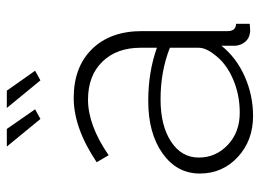

<svg xmlns="http://www.w3.org/2000/svg" viewBox="-122 -648 780 577"><g transform="rotate(-90 268.5 -360.0)"><path d="M116 -730H169L228 -645L199 -629ZM232 -730H284L344 -645L315 -629ZM35 -150Q35 -219 95.5 -262Q156 -305 253 -305Q340 -305 413 -279V-328Q413 -400 371 -443Q329 -486 257 -486Q180 -486 90 -424L69 -460Q172 -529 262 -529Q355 -529 409 -474Q463 -419 463 -324V-66Q463 -42 485 -41V0Q463 2 460 1Q441 -1 430.5 -14Q420 -27 419 -44V-85Q383 -40 326.5 -15Q270 10 208 10Q134 10 84.5 -36Q35 -82 35 -150ZM393 -107Q413 -132 413 -154V-240Q342 -268 258 -268Q179 -268 131 -236.5Q83 -205 83 -153Q83 -102 121 -66Q159 -30 218 -30Q273 -30 320.5 -51Q368 -72 393 -107Z"/></g></svg>

Font: Raleway-v4020 Light
Style: Regular
Weight: 300
Designer: Matt McInerney, Pablo Impallari, Rodrigo Fuenzalida
Foundry: Matt McInerney, Pablo Impallari, Rodrigo Fuenzalida
Version: Version 4.020;PS 004.020;hotconv 1.0.88;makeotf.lib2.5.64775